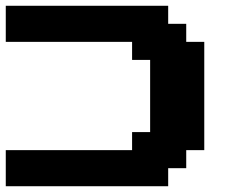

<svg xmlns="http://www.w3.org/2000/svg" viewBox="-20 -645 852 665"><path d="M0 0H562.5V-62.5H625V-125H687.5V-500H625V-562.5H562.5V-625H0V-500H437.5V-437.5H500V-187.5H437.5V-125H0Z"/></svg>

Font: Faithful 32x
Style: Semibold
Weight: 400
Foundry: Faithful Resource Pack
Version: Version 1.0; January 27, 2023